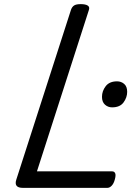

<svg xmlns="http://www.w3.org/2000/svg" viewBox="-20 -910 665 930"><path d="M91 0Q46 0 59 -40L324 -863Q329 -877 339 -883.5Q349 -890 371 -890Q394 -890 405 -883Q416 -876 410 -860L159 -80H523Q534 -80 538 -70.5Q542 -61 536 -40Q531 -21 521 -10.5Q511 0 500 0ZM523 -390Q503 -390 488.5 -403Q474 -416 474 -441Q474 -469 492 -492.5Q510 -516 547 -516Q567 -516 581.5 -503.5Q596 -491 596 -465Q596 -438 578.5 -414Q561 -390 523 -390Z"/></svg>

Font: Playwrite DK Loopet
Style: Regular
Weight: 400
Designer: Veronika Burian, José Scaglione
Foundry: TypeTogether
Version: Version 1.002